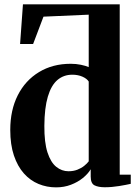

<svg xmlns="http://www.w3.org/2000/svg" viewBox="-20 -838 628 870"><path d="M234 11Q192 11 154.5 -4.5Q117 -20 88.2 -52.2Q59.5 -84.5 43 -133.5Q26.5 -182.5 26.5 -249.5Q26.5 -339 60.5 -406.2Q94.5 -473.5 156.5 -511.2Q218.5 -549 300.5 -549Q325 -549 346.5 -544.5Q368 -540 382 -534V-771.5L177 -762.5L130 -638.5H71L84 -818.5H522.5V-46.5H572.5V-5Q553 -0.5 519.8 5Q486.5 10.5 455 10.5Q425.5 10.5 408.2 1.8Q391 -7 391 -38V-71Q378.5 -50 355.2 -31.2Q332 -12.5 301.2 -0.8Q270.5 11 234 11ZM290.5 -62Q312.5 -62 330.5 -69Q348.5 -76 361.5 -86.5Q374.5 -97 382 -107V-468.5Q374 -481.5 353.8 -490.5Q333.5 -499.5 307.5 -499.5Q268.5 -499.5 240.2 -475.5Q212 -451.5 196.8 -400.2Q181.5 -349 181 -268Q180.5 -192.5 195.2 -147.2Q210 -102 235 -82Q260 -62 290.5 -62Z"/></svg>

Font: Merriweather 72pt
Style: Bold
Weight: 700
Version: Version 2.100